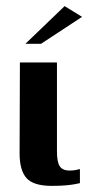

<svg xmlns="http://www.w3.org/2000/svg" viewBox="-20 -603 289 627"><path d="M149 4Q89 4 66.5 -21.5Q44 -47 44 -102L45 -399H166V-108Q166 -73 175.5 -59.5Q185 -46 207 -46Q219 -46 228.5 -48Q238 -50 241 -51V-5Q237 -4 227 -2Q217 0 198.5 2Q180 4 149 4ZM63 -460 191 -583 248 -548 114 -460Z"/></svg>

Font: Genos SemiBold
Style: Regular
Weight: 600
Designer: Robert E. Leuschke
Foundry: Robert E. Leuschke
Version: Version 1.010